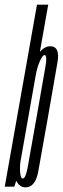

<svg xmlns="http://www.w3.org/2000/svg" viewBox="-58 -805 270 828"><path d="M-37.5 0H3.5L19.5 -47.5L150 -785H101.5ZM52 3Q95 3 107.2 -66.8Q119.5 -136.5 149 -301Q177.5 -466.5 189.8 -536Q202 -605.5 158.5 -605.5Q133 -605.5 109.2 -576.2Q85.5 -547 78.5 -504.5L96 -479Q101 -510.5 113 -539Q125 -567.5 134.5 -567.5Q146.5 -567.5 138 -518.2Q129.5 -469 100 -301Q70.5 -133 61.5 -84Q52.5 -35 40 -35Q31 -35 28.8 -63.5Q26.5 -92 33 -125L5.5 -97.5Q-2.5 -55 11.8 -26Q26 3 52 3Z"/></svg>

Font: Anybody UltraCondensed Light
Style: Italic
Weight: 300
Width: 1
Italic angle: -10°
Version: Version 1.113;gftools[0.9.25]